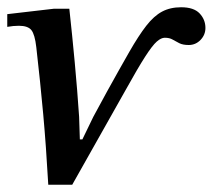

<svg xmlns="http://www.w3.org/2000/svg" viewBox="-21 -501 586 529"><path d="M178 8H112Q106 -99 98 -187Q90 -275 79 -371Q75 -406 65.5 -418Q56 -430 31 -430Q16 -430 -1 -427V-462L128 -477H170Q178 -404 185 -328.5Q192 -253 197 -179L199 -117H206L236 -179L274 -249Q310 -314 335.5 -358.5Q361 -403 382 -430Q403 -457 425.5 -469Q448 -481 478 -481Q513 -481 529 -464Q545 -447 545 -424Q545 -405 531.5 -391Q518 -377 499 -377Q483 -377 473 -382Q463 -387 454.5 -392Q446 -397 433 -397Q423 -397 411 -386.5Q399 -376 379 -345Q359 -314 324 -251Z"/></svg>

Font: STIX Two Text Medium
Style: Italic
Weight: 500
Italic angle: -12°
Designer: Ross Mills, John Hudson & Paul Hanslow, Tiro Typeworks Ltd; with prior portions MicroPress Inc. and Coen Hoffman, Elsevi
Foundry: Tiro Typeworks Ltd
Version: Version 2.13 b171